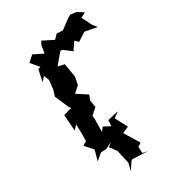

<svg xmlns="http://www.w3.org/2000/svg" viewBox="-271 -852 1165 1165"><g transform="rotate(-45 311.5 -269.5)"><path d="M600 -592 585 -668 623 -676 589 -713 550 -729 526 -723 451 -693 411 -706 377 -686 314 -742 296 -723 273 -672 216 -722 168 -697 198 -632 180 -633 141 -557 174 -579 179 -540 156 -481 132 -443 147 -342 153 -325 93 -324 72 -213 105 -233 86 -158 75 -119 44 -110 76 -46 38 19 90 -6 128 2 234 -20 210 -50 187 -54 183 -90 208 -178 212 -200 262 -225 267 -275 289 -305 231 -369 281 -394 305 -445 314 -540 273 -561 352 -616 366 -611 407 -558 456 -600 471 -574 538 -595 615 -558ZM266 174 275 131 303 122 269 6 317 -1 296 -93 340 -111 261 -113 248 -74 209 -110 158 -69 196 -16 147 6 168 58 164 156 138 203 187 160 198 158 298 190Z"/></g></svg>

Font: Asimov Aggro
Style: CondIt
Weight: 500
Designer: Google
Version: Version 2.000980; 2014